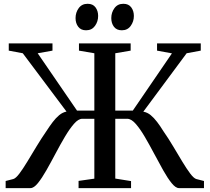

<svg xmlns="http://www.w3.org/2000/svg" viewBox="-20 -966 1076 986"><path d="M9 0V-36.5L48 -46.5Q61 -50 79.5 -74.5Q98 -99 120.5 -136.2Q143 -173.5 168 -214.8Q193 -256 218.5 -293Q235 -318.5 251 -339.5Q267 -360.5 284.2 -374.8Q301.5 -389 321.5 -393L97 -692.5L25 -706V-743H249.5V-706L173.5 -692.5L375.5 -398H464.5V-692.5L385.5 -706V-743H651V-706L572 -692.5V-398H662L863 -692L786.5 -706V-743H1011V-706L938.5 -692.5L716 -392.5Q736.5 -389 753.8 -374.8Q771 -360.5 787 -339.5Q803 -318.5 819 -292.5Q844.5 -256 869.2 -214.5Q894 -173 916.2 -136Q938.5 -99 957 -74.5Q975.5 -50 988.5 -46.5L1027.5 -36.5V0H899Q882 0 861.2 -25.8Q840.5 -51.5 817.8 -92Q795 -132.5 771 -178Q747 -223.5 723.2 -264Q699.5 -304.5 676.8 -330.2Q654 -356 633.5 -356H572V-49L653 -36V0H383.5V-37L464.5 -48.5V-356H402.5Q382.5 -356 360 -330.2Q337.5 -304.5 313.5 -264Q289.5 -223.5 265.5 -178Q241.5 -132.5 218.5 -92Q195.5 -51.5 174.8 -25.8Q154 0 136.5 0ZM421.5 -810.5Q395.5 -810.5 381.8 -828.5Q368 -846.5 368 -873Q368 -902 384.2 -924.2Q400.5 -946.5 429.5 -946.5H430.5Q457 -946.5 470.5 -928.2Q484 -910 484 -884Q484 -855.5 467.8 -833Q451.5 -810.5 422.5 -810.5ZM605 -810.5Q579 -810.5 565.2 -828.5Q551.5 -846.5 551.5 -873Q551.5 -902 567.8 -924.2Q584 -946.5 613 -946.5H614Q640.5 -946.5 654 -928.2Q667.5 -910 667.5 -884Q667.5 -855.5 651.2 -833Q635 -810.5 606 -810.5Z"/></svg>

Font: Merriweather 72pt
Style: Regular
Weight: 400
Version: Version 2.100